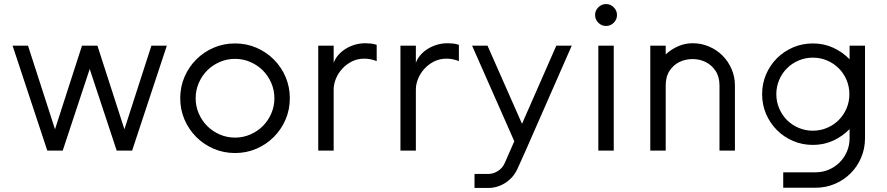

<svg xmlns="http://www.w3.org/2000/svg" viewBox="-20 -742 4368 946"><path d="M593 -105 726 -517H802L631 0H555L422 -402L289 0H213L42 -517H118L251 -105L384 -517H460Z M1138 -528Q1194 -528 1243 -507Q1292 -486 1329 -449Q1366 -412 1387 -363Q1408 -314 1408 -258Q1408 -202 1387 -153Q1366 -104 1329 -67Q1292 -30 1243 -9Q1194 12 1138 12Q1082 12 1033 -9Q984 -30 947 -67Q910 -104 889 -153Q868 -202 868 -258Q868 -314 889 -363Q910 -412 947 -449Q984 -486 1033 -507Q1082 -528 1138 -528ZM1138 -452Q1098 -452 1062.5 -436.5Q1027 -421 1001 -395Q975 -369 959.5 -333.5Q944 -298 944 -258Q944 -218 959.5 -182.5Q975 -147 1001 -121Q1027 -95 1062.5 -79.5Q1098 -64 1138 -64Q1178 -64 1213.5 -79.5Q1249 -95 1275 -121Q1301 -147 1316.5 -182.5Q1332 -218 1332 -258Q1332 -298 1316.5 -333.5Q1301 -369 1275 -395Q1249 -421 1213.5 -436.5Q1178 -452 1138 -452Z M1836 -521V-441Q1805 -453 1775 -453Q1741 -453 1713.5 -439Q1686 -425 1666 -403Q1646 -381 1635 -354Q1624 -327 1624 -301V0H1548V-517H1624V-432Q1629 -448 1642 -465Q1655 -482 1675.5 -496.5Q1696 -511 1723 -520Q1750 -529 1781 -529Q1794 -529 1808 -527.5Q1822 -526 1836 -521Z M2241 -521V-441Q2210 -453 2180 -453Q2146 -453 2118.5 -439Q2091 -425 2071 -403Q2051 -381 2040 -354Q2029 -327 2029 -301V0H1953V-517H2029V-432Q2034 -448 2047 -465Q2060 -482 2080.5 -496.5Q2101 -511 2128 -520Q2155 -529 2186 -529Q2199 -529 2213 -527.5Q2227 -526 2241 -521Z M2382 -517 2552 -132 2721 -517H2797L2570 0L2530 89Q2509 135 2467.5 160.5Q2426 186 2378 184H2318V115H2378Q2406 117 2431 102Q2456 87 2467 61L2514 -46L2306 -517Z M2966 -614Q2944 -614 2928 -630Q2912 -646 2912 -668Q2912 -690 2928 -706Q2944 -722 2966 -722Q2988 -722 3004 -706Q3020 -690 3020 -668Q3020 -646 3004 -630Q2988 -614 2966 -614ZM2928 -517H3004V0H2928Z M3184 -517H3260V-474Q3287 -499 3321 -514Q3355 -529 3393 -529Q3436 -529 3474 -512.5Q3512 -496 3540 -468Q3568 -440 3584.5 -402Q3601 -364 3601 -321V0H3525V-321Q3525 -364 3505.5 -393Q3486 -422 3456.5 -436.5Q3427 -451 3392.5 -451Q3358 -451 3328.5 -437Q3299 -423 3279.5 -394Q3260 -365 3260 -321V0H3184Z M3985 -528Q4039 -528 4085 -507Q4131 -486 4166 -450V-517H4242V-61Q4242 -10 4223 34.5Q4204 79 4171 112Q4138 145 4093.5 164Q4049 183 3998 183H3839V107H3998Q4033 107 4063.5 94Q4094 81 4117 58Q4140 35 4153 4.5Q4166 -26 4166 -61V-106Q4131 -70 4085 -49Q4039 -28 3985 -28Q3933 -28 3887.5 -47.5Q3842 -67 3808 -101Q3774 -135 3754.5 -180.5Q3735 -226 3735 -278Q3735 -330 3754.5 -375.5Q3774 -421 3808 -455Q3842 -489 3887.5 -508.5Q3933 -528 3985 -528ZM3985 -458Q3948 -458 3915 -444Q3882 -430 3857.5 -405.5Q3833 -381 3819 -348Q3805 -315 3805 -278Q3805 -241 3819 -208Q3833 -175 3857.5 -150.5Q3882 -126 3915 -112Q3948 -98 3985 -98Q4022 -98 4055 -112Q4088 -126 4112.5 -150.5Q4137 -175 4151 -208Q4165 -241 4165 -278Q4165 -315 4151 -348Q4137 -381 4112.5 -405.5Q4088 -430 4055 -444Q4022 -458 3985 -458Z"/></svg>

Font: Afrihost Sans
Style: Regular
Weight: 400
Designer: Afrihost SP Pty Ltd
Version: Version 1.000